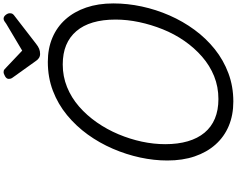

<svg xmlns="http://www.w3.org/2000/svg" viewBox="-148 -1182 1349 1094"><g transform="rotate(-90 527.0 -635.5)"><path d="M495 19Q418 19 356 -7Q294 -33 250 -82.5Q206 -132 182.5 -201Q159 -270 159 -357Q159 -433 176 -512Q193 -591 226 -667.5Q259 -744 307 -810.5Q355 -877 417.5 -928.5Q480 -980 556 -1009Q632 -1038 721 -1038Q797 -1038 858.5 -1012Q920 -986 963.5 -937Q1007 -888 1030.5 -819.5Q1054 -751 1054 -665Q1054 -584 1036.5 -502.5Q1019 -421 985.5 -344.5Q952 -268 903.5 -202Q855 -136 793 -86.5Q731 -37 656 -9Q581 19 495 19ZM509 -66Q579 -66 639.5 -90.5Q700 -115 750.5 -159Q801 -203 840.5 -260Q880 -317 906.5 -383Q933 -449 947.5 -517.5Q962 -586 962 -652Q962 -725 945.5 -781Q929 -837 896 -875.5Q863 -914 816 -933.5Q769 -953 706 -953Q638 -953 577.5 -928.5Q517 -904 466.5 -860Q416 -816 376 -758.5Q336 -701 308.5 -635.5Q281 -570 266.5 -502.5Q252 -435 252 -369Q252 -297 268.5 -240.5Q285 -184 317.5 -145Q350 -106 398 -86Q446 -66 509 -66ZM967 -1290Q979 -1290 988.5 -1278Q998 -1266 998 -1255Q998 -1245 995 -1240Q992 -1235 987 -1231L824 -1105Q809 -1093 795.5 -1087.5Q782 -1082 766 -1082Q753 -1082 742.5 -1089Q732 -1096 724 -1109L631 -1239Q626 -1246 625 -1251.5Q624 -1257 624 -1261Q624 -1273 638.5 -1281.5Q653 -1290 663 -1290Q673 -1290 678 -1285Q683 -1280 690 -1274L785 -1184L938 -1275Q944 -1279 951.5 -1284.5Q959 -1290 967 -1290Z"/></g></svg>

Font: Playwrite IN
Style: Regular
Weight: 400
Designer: Veronika Burian, José Scaglione
Foundry: TypeTogether
Version: Version 1.002